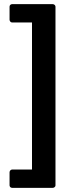

<svg xmlns="http://www.w3.org/2000/svg" viewBox="-20 -740 364 924"><path d="M38 76C33 76 26 81 26 89V152C26 157 30 164 38 164H234C239 164 247 160 247 152V-708C247 -713 242 -720 234 -720H38C33 -720 26 -716 26 -708V-645C26 -640 30 -632 38 -632H134V76Z"/></svg>

Font: Falling Sky
Style: Bd
Weight: 700
Designer: Paul D. Hunt
Foundry: Adobe Systems Incorporated
Version: Version 1.02